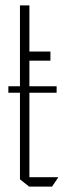

<svg xmlns="http://www.w3.org/2000/svg" viewBox="-20 -692 247 712"><path d="M11 -348V-372H190V-348ZM54 -467V-672H89V-501L55 -467ZM55 -467 89 -501H167V-467ZM88 0 54 -27V-467H89V0ZM89 0V-35H196V-34L173 0Z"/></svg>

Font: Foldit ExtraLight
Style: Regular
Weight: 250
Version: Version 1.003